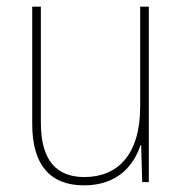

<svg xmlns="http://www.w3.org/2000/svg" viewBox="-20 -548 553 578"><path d="M428 -528H402V-227C402 -82 334 -15 234 -15C150 -15 103 -65 103 -179V-528H77V-174C77 -53 130 10 233 10C335 10 383 -51 403 -111H405L408 0H428Z"/></svg>

Font: Noto Sans Thai Looped SemiCondensed Thin
Style: Regular
Weight: 100
Width: 4
Designer: Sasikarn Vongin, Ben Mitchell
Foundry: The Fontpad Ltd
Version: Version 1.001